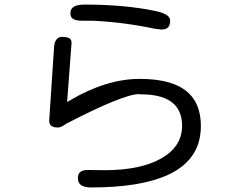

<svg xmlns="http://www.w3.org/2000/svg" viewBox="-20 -780 1040 848"><path d="M731.4 -688.5Q731.4 -699.7 723.6 -707.5Q708 -723.1 666.5 -731.4Q531.7 -759.8 352.5 -759.8Q314.5 -759.8 299.8 -745.1Q291 -736.3 291 -720.7Q291 -707.5 298.3 -700.2Q310.1 -688.5 341.8 -688.5H389.6H390.1Q529.3 -681.6 662.1 -653.3L691.9 -649.4Q718.8 -649.4 727.1 -666Q731.4 -674.8 731.4 -688.5ZM295.9 -588.4Q295.9 -590.3 295.9 -593.3Q295.9 -596.2 294.7 -600.3Q293.5 -604.5 289.8 -608.4Q286.1 -612.3 277.3 -614.7Q268.6 -617.2 255.9 -617.2Q240.2 -617.2 231.9 -608.4Q220.7 -597.2 218.8 -571.8Q197.3 -249.5 197.3 -247.6Q197.3 -233.4 204.6 -226.1Q213.9 -216.8 235.4 -216.8Q250.5 -216.8 271 -232.9Q525.4 -364.3 593.8 -364.3Q599.1 -364.3 603.5 -363.3Q705.1 -363.3 750 -318.8Q784.2 -284.2 784.2 -224.6Q784.2 -131.8 690.9 -79.6Q599.6 -28.3 441.4 -28.3L368.2 -29.3Q343.3 -29.3 332.5 -18.6Q324.2 -10.3 324.2 6.8Q324.2 23.9 334 34.2Q348.1 47.9 381.8 47.9Q823.7 47.9 863.3 -176.8Q867.2 -199.2 867.2 -223.6Q867.2 -314.9 816.4 -365.7Q750.5 -431.6 597.7 -431.6Q449.2 -431.6 287.6 -335.9L276.4 -329.1Z"/></svg>

Font: YuPearl-Light
Style: Light
Weight: 300
Designer: Max Yao
Foundry: Max-Everyday
Version: Version 1.011; ttfautohint (v1.8.3)